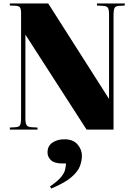

<svg xmlns="http://www.w3.org/2000/svg" viewBox="-20 -750 774 1111"><path d="M37 0V-12L71 -14Q90 -15 96 -26Q102 -37 102 -70V-673Q102 -698 95.5 -707Q89 -716 66 -717L37 -718V-730H259L610 -179H611V-664Q611 -696 604 -705.5Q597 -715 577 -716L541 -718V-730H702V-718L668 -716Q649 -715 643 -704Q637 -693 637 -660V0H481L128 -548H127V-66Q127 -35 134.5 -25Q142 -15 161 -14L197 -12V0ZM277 341 269 329Q313 299 332 276Q351 253 356 234Q361 215 362 196H342Q295 196 275 177Q255 158 255 132Q255 95 283 75.5Q311 56 353 56Q403 56 428.5 85.5Q454 115 454 152Q454 179 443 210Q432 241 394.5 274Q357 307 277 341Z"/></svg>

Font: Literata 72pt Black
Style: Regular
Weight: 900
Designer: Latin by Veronika Burian and Jose Scaglione. Greek by Irene Vlachou. Cyrillic by Vera Evstafieva.
Foundry: TypeTogether
Version: Version 3.002